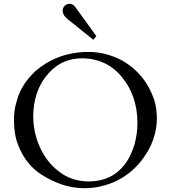

<svg xmlns="http://www.w3.org/2000/svg" viewBox="-20 -984 904 1017"><path d="M427 13C464 13 500 8 533 -2C636 -30 712 -97 761 -180C789 -227 811 -288 811 -358C811 -391 806 -422 798 -452C766 -547 710 -615 630 -662C581 -688 521 -709 450 -709C326 -709 234 -665 166 -606C123 -565 84 -512 68 -446C58 -416 54 -383 54 -349C54 -298 61 -253 76 -216C103 -145 148 -89 208 -54C267 -18 340 13 427 13ZM156 -367C156 -454 182 -527 223 -579C264 -631 322 -675 415 -675C513 -675 586 -629 630 -570C676 -515 708 -431 708 -335C708 -295 703 -256 692 -218C660 -112 589 -23 450 -23C384 -23 330 -45 292 -76C249 -107 213 -155 191 -205C171 -250 156 -306 156 -367ZM312 -928C312 -907 327 -891 339 -882L471 -776C472 -775 472 -774 473 -774C474 -774 476 -775 477 -776L488 -790C489 -791 490 -792 490 -793C490 -794 489 -795 488 -796L384 -940C375 -953 364 -964 348 -964C328 -964 312 -947 312 -928Z"/></svg>

Font: fbb
Style: Regular
Weight: 400
Designer: David J. Perry, Michael Sharpe
Version: Version 1.045